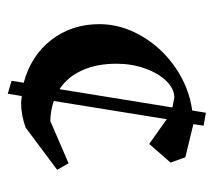

<svg xmlns="http://www.w3.org/2000/svg" viewBox="-48 -464 549 493"><g transform="rotate(90 226.5 -217.5)"><path d="M187.5 27.3 192.4 -3.9Q123 -22.5 82.5 -74.7Q42 -127 42 -198.2Q42 -253.9 72.3 -306.2Q102.5 -358.4 153.8 -393.6Q205.1 -428.7 263.7 -436.5L269.5 -471.7L302.7 -465.8L298.8 -439.5L383.8 -418.9L397.5 -380.9L349.6 -326.2L286.1 -371.1L239.3 -81.1Q265.6 -72.3 291 -72.3L399.4 -119.1L416 -89.8L307.6 -8.8Q275.4 2.9 243.2 2.9L226.6 1L220.7 37.1ZM230.5 -390.6Q208 -390.6 188 -370.1Q168 -349.6 155.8 -315.4Q143.6 -281.2 143.6 -242.2Q143.6 -191.4 160.6 -153.8Q177.7 -116.2 209 -95.7L255.9 -385.7Z"/></g></svg>

Font: Comprehension Dark
Style: Regular
Weight: 700
Designer: Alfredo Marco Pradil
Foundry: Alfredo Marco Pradil
Version: 1.0